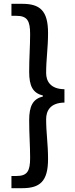

<svg xmlns="http://www.w3.org/2000/svg" viewBox="-20 -816 395 1007"><path d="M40 171H96C189 171 232 136 232 18C232 -63 222 -117 222 -191C222 -234 243 -277 318 -278V-348C243 -349 222 -392 222 -433C222 -508 232 -562 232 -643C232 -761 189 -796 96 -796H40V-733H66C123 -733 138 -707 138 -637C138 -572 133 -514 133 -440C133 -363 153 -328 205 -315V-310C153 -297 133 -261 133 -185C133 -111 138 -53 138 12C138 82 123 107 66 107H40Z"/></svg>

Font: Noto Sans T Chinese Medium
Style: Regular
Weight: 500
Designer: Ryoko NISHIZUKA (kana & ideographs); Paul D. Hunt (Latin, Greek & Cyrillic); Wenlong ZHANG (bopomofo); Sandoll Communica
Foundry: Adobe Systems Incorporated
Version: Version 1.000;PS 1;hotconv 1.0.78;makeotf.lib2.5.61930